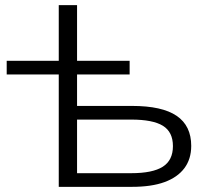

<svg xmlns="http://www.w3.org/2000/svg" viewBox="-20 -725 822 745"><path d="M208 0V-436H6V-489H208V-705H279V-489H483V-436H279V-314H492Q609 -314 665.5 -275.5Q722 -237 722 -159Q722 -108 695.5 -72.5Q669 -37 618.5 -18.5Q568 0 492 0ZM279 -53H489Q572 -53 611.5 -78Q651 -103 651 -158Q651 -213 612 -237Q573 -261 489 -261H279Z"/></svg>

Font: Nunito Sans 10pt Expanded Light
Style: Regular
Weight: 300
Width: 7
Designer: Vernon Adams
Foundry: Vernon Adams
Version: Version 3.101;gftools[0.9.27]